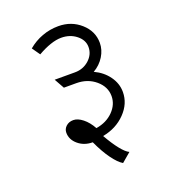

<svg xmlns="http://www.w3.org/2000/svg" viewBox="-146 -788 940 1042"><g transform="rotate(-20 324.0 -267.0)"><path d="M385.7 142.6Q359.4 127 329.1 85.4Q298.8 43.9 269.5 -19.5Q220.7 -19.5 186.5 -48.3Q152.3 -77.1 152.3 -117.2Q152.3 -138.7 168.9 -153.8Q185.5 -168.9 210.9 -168.9Q236.3 -168.9 264.6 -146.5Q293 -124 314.5 -85Q375 -94.7 413.1 -133.3Q451.2 -171.9 451.2 -220.7Q451.2 -274.4 405.8 -313Q360.4 -351.6 294.9 -351.6H223.6L191.4 -409.2H308.6Q356.4 -409.2 390.6 -439.9Q424.8 -470.7 424.8 -513.7Q424.8 -553.7 388.7 -582.5Q352.5 -611.3 301.8 -611.3Q273.4 -611.3 238.8 -599.6Q204.1 -587.9 165 -565.4L132.8 -611.3Q169.9 -642.6 214.8 -659.2Q259.8 -675.8 308.6 -675.8Q383.8 -675.8 437 -628.4Q490.2 -581.1 490.2 -513.7Q490.2 -473.6 467.3 -436.5Q444.3 -399.4 405.3 -377Q456.1 -353.5 486.3 -311.5Q516.6 -269.5 516.6 -220.7Q516.6 -153.3 464.8 -100.1Q413.1 -46.9 334 -32.2Q365.2 22.5 392.1 55.7Q418.9 88.9 438.5 97.7Z"/></g></svg>

Font: Lohit Marathi
Style: Regular
Weight: 400
Version: 2.94.2